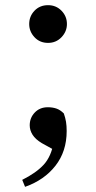

<svg xmlns="http://www.w3.org/2000/svg" viewBox="-20 -542 372 743"><path d="M77 181 66 154Q120 127 149 95.5Q178 64 188 8L200 44L142 12Q117 -3 106 -20.5Q95 -38 95 -57Q95 -86 114.5 -106.5Q134 -127 165 -127Q183 -127 198 -122Q213 -117 227 -103Q233 -86 235.5 -70.5Q238 -55 238 -35Q238 44 194.5 99.5Q151 155 77 181ZM166 -376Q134 -376 113.5 -398Q93 -420 93 -449Q93 -479 113.5 -500.5Q134 -522 166 -522Q197 -522 218 -500.5Q239 -479 239 -449Q239 -420 218 -398Q197 -376 166 -376Z"/></svg>

Font: Noto Serif SC ExtraLight SemiBold
Style: Regular
Weight: 600
Version: Version 2.002-H1;hotconv 1.1.0;makeotfexe 2.6.0